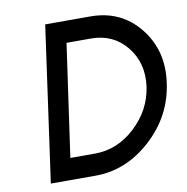

<svg xmlns="http://www.w3.org/2000/svg" viewBox="-79 -776 828 852"><g transform="rotate(-10 335.0 -350.0)"><path d="M369 -603Q469 -603 529 -529Q589 -455 575 -350Q560 -246 479 -171Q399 -97 298 -97H187L259 -603ZM383 -700H180L82 0H284Q422 0 534 -102Q590 -153 623 -215Q656 -277 666 -350Q687 -494 603 -598Q521 -700 383 -700Z"/></g></svg>

Font: Unageo
Style: Medium-Italic
Weight: 500
Designer: Richard Sepsi
Foundry: Richard Sepsi
Version: Version 2.000